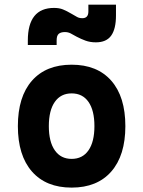

<svg xmlns="http://www.w3.org/2000/svg" viewBox="-20 -810 626 839"><path d="M293 9.8Q181.2 9.8 119.6 -60.5Q58.1 -130.9 58.1 -258.8Q58.1 -387.2 119.6 -457.3Q181.2 -527.3 293 -527.3Q404.8 -527.3 466.3 -457.3Q527.8 -387.2 527.8 -258.8Q527.8 -130.9 466.3 -60.5Q404.8 9.8 293 9.8ZM293 -115.7Q340.8 -115.7 366.7 -153.1Q392.6 -190.4 392.6 -258.8Q392.6 -327.6 366.7 -364.7Q340.8 -401.9 293 -401.9Q245.6 -401.9 219.5 -364.7Q193.4 -327.6 193.4 -258.8Q193.4 -190.4 219.5 -153.1Q245.6 -115.7 293 -115.7ZM101.6 -613.3V-632.8Q101.6 -775.4 216.3 -775.4Q238.8 -775.4 255.1 -768.8Q271.5 -762.2 293 -749.5Q307.6 -741.2 316.9 -735.8Q326.2 -730.5 339.8 -730.5Q366.2 -730.5 366.2 -759.8V-789.6H486.8V-742.2Q486.8 -683.6 465.8 -654.3Q444.8 -625 398.9 -625Q374 -625 354 -632.3Q334 -639.6 315.4 -649.4Q299.8 -658.2 288.6 -664.1Q277.3 -669.9 263.7 -669.9Q245.6 -669.9 236.6 -662.1Q227.5 -654.3 227.5 -633.8V-613.3Z"/></svg>

Font: CaskaydiaMono NF
Style: Bold
Weight: 700
Designer: Aaron Bell
Foundry: Saja Typeworks
Version: Version 2111.001; ttfautohint (v1.8.4);Nerd Fonts 3.1.1